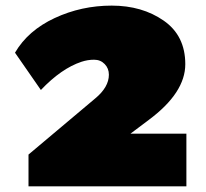

<svg xmlns="http://www.w3.org/2000/svg" viewBox="-20 -661 730 681"><path d="M81.1 -112.8 317.9 -312Q366.2 -352.1 366.2 -396Q366.2 -418.5 351.3 -433.8Q336.4 -449.2 313.7 -449.2Q291 -449.2 269 -441.9Q197.3 -418 125 -341.8L33.2 -474.1Q79.1 -552.7 173.8 -596.9Q268.6 -641.1 376.2 -641.1Q483.9 -641.1 560.5 -587.9Q637.2 -534.7 637.2 -433.3Q637.2 -332 507.8 -235.8Q473.6 -210.4 442.9 -187H641.1V0H81.1Z"/></svg>

Font: Fz Rammetto One
Style: Regular
Weight: 400
Designer: Vernon Adams
Foundry: Vernon Adams
Version: Vit hóa bi c Thuy @ FontZin.Com